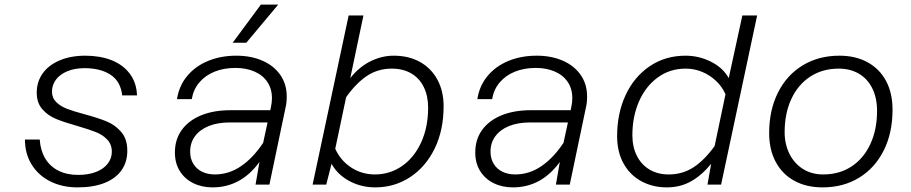

<svg xmlns="http://www.w3.org/2000/svg" viewBox="-20 -799 3941 831"><path d="M88 -195H152Q155 -148 175.5 -113.5Q196 -79 232.5 -60.5Q269 -42 318 -42Q363 -42 396 -55Q429 -68 446.5 -91Q464 -114 464 -142Q464 -174 444 -195Q424 -216 394.5 -227.5Q365 -239 314 -254Q257 -270 222 -284.5Q187 -299 163 -326.5Q139 -354 139 -398Q139 -445 164.5 -481Q190 -517 238 -537.5Q286 -558 349 -558Q412 -558 461.5 -539Q511 -520 541 -481Q571 -442 573 -386H509Q502 -447 458.5 -475.5Q415 -504 346 -504Q303 -504 271 -490.5Q239 -477 222 -454Q205 -431 205 -403Q205 -375 223.5 -357Q242 -339 269 -328.5Q296 -318 344 -305Q404 -289 441.5 -273.5Q479 -258 505 -227.5Q531 -197 531 -147Q531 -97 505.5 -61.5Q480 -26 432 -7Q384 12 316 12Q250 12 198.5 -13.5Q147 -39 117.5 -86Q88 -133 88 -195Z M1103 -98Q1023 12 900 12Q853 12 816 -6.5Q779 -25 758 -59Q737 -93 737 -139Q737 -196 767 -237Q797 -278 851 -300Q905 -322 977 -322H1150L1153 -338Q1157 -355 1157 -374Q1157 -415 1137 -444.5Q1117 -474 1081 -489.5Q1045 -505 999 -505Q949 -505 909 -489Q869 -473 843 -442.5Q817 -412 810 -370H746Q755 -428 790.5 -470.5Q826 -513 881 -535.5Q936 -558 1003 -558Q1066 -558 1115.5 -536.5Q1165 -515 1193 -475Q1221 -435 1221 -381Q1221 -354 1216 -334L1146 0H1086ZM910 -44Q971 -44 1023.5 -80Q1076 -116 1119 -181L1138 -269H974Q922 -269 883.5 -253.5Q845 -238 824 -209.5Q803 -181 803 -143Q803 -112 817 -89.5Q831 -67 855 -55.5Q879 -44 910 -44ZM1109 -779H1184L1046 -614H987Z M1900 -339Q1900 -235 1861 -155.5Q1822 -76 1754.5 -32Q1687 12 1604 12Q1543 12 1492 -15.5Q1441 -43 1415 -90L1392 0H1333L1489 -732H1553L1496 -461Q1535 -510 1584 -534Q1633 -558 1684 -558Q1749 -558 1797.5 -531Q1846 -504 1873 -454.5Q1900 -405 1900 -339ZM1603 -44Q1667 -44 1719.5 -80Q1772 -116 1802.5 -182Q1833 -248 1833 -333Q1833 -384 1814 -422.5Q1795 -461 1759.5 -481.5Q1724 -502 1676 -502Q1615 -502 1567.5 -470Q1520 -438 1478 -378L1431 -155Q1454 -104 1500 -74Q1546 -44 1603 -44Z M2403 -98Q2323 12 2200 12Q2153 12 2116 -6.5Q2079 -25 2058 -59Q2037 -93 2037 -139Q2037 -196 2067 -237Q2097 -278 2151 -300Q2205 -322 2277 -322H2450L2453 -338Q2457 -355 2457 -374Q2457 -415 2437 -444.5Q2417 -474 2381 -489.5Q2345 -505 2299 -505Q2249 -505 2209 -489Q2169 -473 2143 -442.5Q2117 -412 2110 -370H2046Q2055 -428 2090.5 -470.5Q2126 -513 2181 -535.5Q2236 -558 2303 -558Q2366 -558 2415.5 -536.5Q2465 -515 2493 -475Q2521 -435 2521 -381Q2521 -354 2516 -334L2446 0H2386ZM2210 -44Q2271 -44 2323.5 -80Q2376 -116 2419 -181L2438 -269H2274Q2222 -269 2183.5 -253.5Q2145 -238 2124 -209.5Q2103 -181 2103 -143Q2103 -112 2117 -89.5Q2131 -67 2155 -55.5Q2179 -44 2210 -44Z M3134 -461 3193 -732H3257L3101 0H3042L3058 -90Q3018 -41 2971.5 -14.5Q2925 12 2866 12Q2805 12 2756 -14.5Q2707 -41 2679 -91Q2651 -141 2651 -210Q2651 -308 2687.5 -387Q2724 -466 2791.5 -512Q2859 -558 2947 -558Q3005 -558 3057 -532Q3109 -506 3134 -461ZM2874 -44Q2935 -44 2982.5 -75.5Q3030 -107 3073 -167L3120 -391Q3106 -423 3080 -448Q3054 -473 3020 -487.5Q2986 -502 2948 -502Q2879 -502 2826.5 -463.5Q2774 -425 2745.5 -359.5Q2717 -294 2717 -214Q2717 -163 2736.5 -124.5Q2756 -86 2791.5 -65Q2827 -44 2874 -44Z M3309 -223Q3309 -322 3347 -398Q3385 -474 3454 -516Q3523 -558 3613 -558Q3683 -558 3735 -529.5Q3787 -501 3815 -448.5Q3843 -396 3843 -324Q3843 -224 3805 -148Q3767 -72 3698.5 -30Q3630 12 3540 12Q3470 12 3418 -16.5Q3366 -45 3337.5 -98Q3309 -151 3309 -223ZM3543 -44Q3613 -44 3665.5 -78.5Q3718 -113 3747 -175.5Q3776 -238 3776 -319Q3776 -375 3755.5 -416.5Q3735 -458 3697.5 -480Q3660 -502 3610 -502Q3540 -502 3487 -467.5Q3434 -433 3405 -370.5Q3376 -308 3376 -227Q3376 -175 3397 -133Q3418 -91 3455.5 -67.5Q3493 -44 3543 -44Z"/></svg>

Font: Azeret Mono Light
Style: Italic
Weight: 300
Italic angle: -12°
Designer: Martin Vácha
Foundry: Displaay
Version: Version 1.000; Glyphs 3.0.3, build 3074